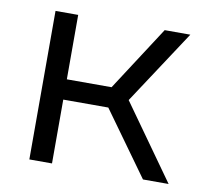

<svg xmlns="http://www.w3.org/2000/svg" viewBox="-62 -566 686 634"><g transform="rotate(10 281.0 -249.0)"><path d="M75 -498H151V-282H301L441 -498H527L364 -250L542 0H456L302 -214H151V0H75Z"/></g></svg>

Font: Chakra Petch
Style: Regular
Weight: 400
Designer: Katatrad Aksorn Co.,Ltd.
Foundry: Cadson Demak Co.,Ltd.
Version: Version 1.000; ttfautohint (v1.6)